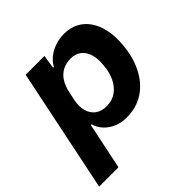

<svg xmlns="http://www.w3.org/2000/svg" viewBox="-210 -704 1030 1030"><g transform="rotate(-45 304.5 -189.5)"><path d="M-27.3 167 118.3 -536.3H260.6L249.1 -459.7L255 -459Q278.4 -500.6 322.6 -523.4Q366.9 -546.3 419.1 -546.3Q465.4 -546.3 501.6 -527.4Q537.7 -508.4 561.5 -473.3Q585.3 -438.1 595.4 -389.6Q605.6 -341.1 599.9 -281.7Q593.4 -197.6 560.6 -131.5Q527.7 -65.4 471.9 -27.9Q416 9.7 339 9.7Q301.1 9.7 268.2 -3.7Q235.3 -17.1 212.4 -41.6Q189.4 -66 180.1 -98.1H174.7L119.4 167ZM306.4 -109.3Q348.3 -109.3 378.7 -130.4Q409.1 -151.6 427.6 -189.3Q446.1 -227 449.7 -277Q454.7 -324.1 443.9 -357.9Q433 -391.6 409.1 -409.4Q385.3 -427.3 349.9 -427.3Q313.7 -427.3 286.8 -412.4Q259.9 -397.6 242.8 -370.4Q225.7 -343.3 218 -306.4L207.4 -257.3Q198.4 -214.4 207.6 -180.9Q216.7 -147.3 241.9 -128.3Q267.1 -109.3 306.4 -109.3Z"/></g></svg>

Font: Mona Sans ExtraLight
Style: Italic
Weight: 200
Italic angle: -11.6951°
Designer: Deni Anggara
Foundry: GitHub
Version: Version 2.000